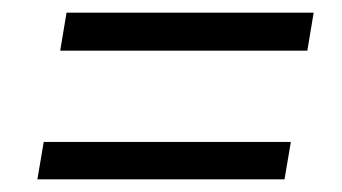

<svg xmlns="http://www.w3.org/2000/svg" viewBox="-20 -443 540 303"><path d="M75 -363 85 -423H475L465 -363ZM39 -160 49 -219H439L429 -160Z"/></svg>

Font: DM Sans 24pt Light
Style: Italic
Weight: 300
Italic angle: -10°
Designer: Colophon Foundry, Jonny Pinhorn
Foundry: Colophon Foundry
Version: Version 4.004;gftools[0.9.30]